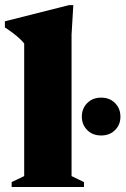

<svg xmlns="http://www.w3.org/2000/svg" viewBox="-32 -746 501 766"><path d="M253.5 -43.5 303 -19.5V0H14.5V-19.5L64.5 -43.5V-572.5Q56.5 -582.5 46 -592.2Q35.5 -602 21.2 -613Q7 -624 -12.5 -636.5V-661L243 -725.5H260.5L253.5 -608ZM371.5 -205.5Q337.5 -205.5 316 -227Q294.5 -248.5 294.5 -280.5Q294.5 -313 316 -334.8Q337.5 -356.5 371.5 -356.5Q405.5 -356.5 427 -334.8Q448.5 -313 448.5 -280.5Q448.5 -248.5 427 -227Q405.5 -205.5 371.5 -205.5Z"/></svg>

Font: Newsreader 36pt ExtraBold
Style: Regular
Weight: 800
Designer: Hugues Gentile
Foundry: Production Type
Version: Version 1.003